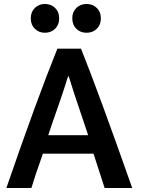

<svg xmlns="http://www.w3.org/2000/svg" viewBox="-20 -941 715 967"><path d="M646 6H507L451 -167H196Q153 -45 138 6H12Q164 -436 269 -696H388Q477 -474 646 6ZM424 -260 350 -481Q345 -496 339.5 -514.5Q334 -533 330.5 -543.5Q327 -554 324 -559Q320 -550 309 -513Q295 -468 264.5 -381.5Q234 -295 223 -260ZM278 -849Q278 -816 257.5 -796Q237 -776 206 -776Q176 -776 155.5 -796Q135 -816 135 -849Q135 -881 155.5 -901Q176 -921 206 -921Q237 -921 257.5 -901Q278 -881 278 -849ZM488 -849Q488 -816 467.5 -796Q447 -776 416 -776Q385 -776 364.5 -796Q344 -816 344 -849Q344 -881 364.5 -901Q385 -921 416 -921Q447 -921 467.5 -901Q488 -881 488 -849Z"/></svg>

Font: Repo
Style: DemiBold
Weight: 600
Designer: Stefan Peev
Foundry: Context Ltd
Version: Version 001.000